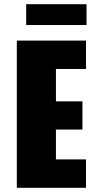

<svg xmlns="http://www.w3.org/2000/svg" viewBox="-20 -893 490 913"><path d="M60 0V-700H389V-565H246V-411H372V-277H246V-135H389V0ZM104.5 -774V-873H391.5V-774Z"/></svg>

Font: Trispace Condensed ExtraBold
Style: Regular
Weight: 800
Width: 3
Designer: Tyler Finck
Foundry: Etcetera Type Company
Version: Version 1.210; ttfautohint (v1.8.3)